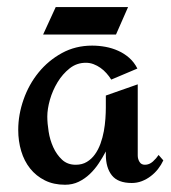

<svg xmlns="http://www.w3.org/2000/svg" viewBox="-20 -505 477 535"><path d="M435.1 -58.1Q429.2 -45.4 420.4 -34.2Q411.6 -22.9 400.1 -14.2Q388.7 -5.4 375.2 -0.2Q361.8 4.9 347.2 4.9Q308.6 4.9 291.7 -16.4Q274.9 -37.6 274.9 -74.2V-83Q266.1 -66.4 255.1 -49.8Q244.1 -33.2 230.2 -20Q216.3 -6.8 199.2 1.5Q182.1 9.8 161.1 9.8Q129.4 9.8 105 -2.4Q80.6 -14.6 64 -35.4Q47.4 -56.2 39.1 -84Q30.8 -111.8 30.8 -143.1Q30.8 -185.5 45.7 -227.8Q60.5 -270 87.6 -303.2Q114.7 -336.4 152.6 -357.2Q190.4 -377.9 236.8 -377.9Q255.4 -377.9 273.9 -374.5Q292.5 -371.1 309.3 -363.5Q326.2 -356 340.1 -343.8Q354 -331.5 362.8 -314L290 -283.2Q284.2 -292.5 276.6 -301Q269 -309.6 260 -315.9Q251 -322.3 240.7 -326.2Q230.5 -330.1 219.2 -330.1Q193.8 -330.1 174.1 -314.5Q154.3 -298.8 140.4 -275.9Q126.5 -252.9 119.1 -227.1Q111.8 -201.2 111.8 -180.2Q111.8 -161.6 115.5 -138.4Q119.1 -115.2 128.4 -94.7Q137.7 -74.2 152.8 -60.1Q168 -45.9 190.9 -45.9Q209 -45.9 222.2 -54Q235.4 -62 244.6 -75Q253.9 -87.9 260 -104.7Q266.1 -121.6 269.3 -139.2Q272.5 -156.7 273.7 -174.1Q274.9 -191.4 274.9 -205.1V-238.8L363.8 -270V-71.8Q363.8 -62 368.7 -54Q373.5 -45.9 383.8 -45.9Q396 -45.9 406 -54.9Q416 -64 421.9 -73.2ZM100.1 -408.7 135.3 -485.4H336.9L303.2 -408.7Z"/></svg>

Font: Redressed
Style: Regular
Weight: 400
Designer: Astigmatic (AOETI)
Foundry: Astigmatic (AOETI)
Version: Version 1.000